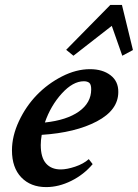

<svg xmlns="http://www.w3.org/2000/svg" viewBox="-20 -744 557 775"><path d="M276.4 -519 247.1 -543 425.3 -724.1H472.2L516.6 -542L473.6 -519L431.2 -639.6ZM166.5 11.2Q103.5 11.2 65.9 -28.1Q28.3 -67.4 28.3 -137.2Q28.3 -194.8 56.4 -254.9Q84.5 -314.9 128.7 -360.6Q172.9 -406.2 230.2 -435.5Q287.6 -464.8 343.3 -464.8Q394 -464.8 426 -440.4Q458 -416 457.5 -372.6Q457.5 -299.8 371.1 -254.2Q284.7 -208.5 148.4 -199.7Q144.5 -177.7 144.5 -158.7Q144.5 -108.4 165.8 -84.2Q187 -60.1 225.1 -60.1Q250 -60.1 283.4 -71.3Q316.9 -82.5 338.4 -101.6L354 -81.5Q318.4 -39.1 267.6 -13.9Q216.8 11.2 166.5 11.2ZM318.4 -416Q274.4 -416 229.5 -366.7Q184.6 -317.4 161.1 -249.5Q249 -258.8 298.6 -293.9Q348.1 -329.1 348.1 -383.3Q348.1 -403.3 340.3 -409.7Q332.5 -416 318.4 -416Z"/></svg>

Font: Elstob 6pt
Style: Italic
Weight: 700
Italic angle: -20°
Designer: Peter S. Baker
Version: Version 1.015